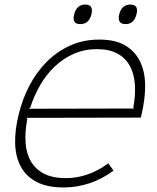

<svg xmlns="http://www.w3.org/2000/svg" viewBox="-20 -814 689 844"><path d="M580 -751Q569 -708 532 -708Q494 -708 504 -751Q515 -794 553 -794Q591 -794 580 -751ZM382 -751Q371 -708 333 -708Q295 -708 306 -751Q317 -794 355 -794Q392 -794 382 -751ZM599 -297 96 -296 100 -291Q89 -234 92.5 -186Q96 -138 116.5 -103.5Q137 -69 174.5 -50Q212 -31 270 -31Q319 -31 366 -47.5Q413 -64 456 -96L479 -64Q429 -27 373.5 -8.5Q318 10 260 10Q187 10 140.5 -14.5Q94 -39 71 -82.5Q48 -126 46.5 -184Q45 -242 62 -310Q78 -378 109.5 -438Q141 -498 186 -543Q231 -588 289 -614Q347 -640 416 -640Q491 -640 535 -611.5Q579 -583 599 -536.5Q619 -490 618 -431Q617 -372 602 -310ZM570 -337 566 -341Q576 -395 573 -441.5Q570 -488 551.5 -523Q533 -558 497 -578Q461 -598 406 -598Q351 -598 304.5 -577.5Q258 -557 221 -522Q184 -487 157 -440.5Q130 -394 113 -341L106 -336Z"/></svg>

Font: TypoPRO Sinkin Sans
Style: 200 X Light Italic
Weight: 200
Italic angle: -112°
Designer: Keith Bates
Foundry: K-Type
Version: Sinkin Sans (version 1.0)  by Keith Bates   •   © 2014   www